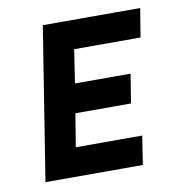

<svg xmlns="http://www.w3.org/2000/svg" viewBox="-60 -507 511 561"><g transform="rotate(-10 196.0 -226.5)"><path d="M31 0H320L333 -85H136L152 -183H317L331 -269H166L181 -368H378L392 -453H103Z"/></g></svg>

Font: Rabbid Highway Sign II Hop
Style: Obl
Weight: 400
Foundry: Cannot Into Space Fonts
Version: Version 0.277